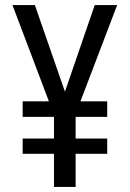

<svg xmlns="http://www.w3.org/2000/svg" viewBox="-20 -734 512 754"><path d="M235 -374 117 -714H29L172 -336H69V-275H192V-190H69V-130H192V0H277V-130H401V-190H277V-275H401V-336H296L440 -714H352Z"/></svg>

Font: Noto Sans Lao Looped Condensed
Style: Regular
Weight: 400
Width: 3
Designer: Mark Frömberg, Ben Mitchell
Foundry: The Fontpad Ltd
Version: Version 1.003